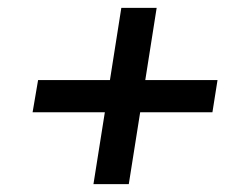

<svg xmlns="http://www.w3.org/2000/svg" viewBox="-20 -593 626 489"><path d="M218 -124 247 -307H63L77 -389H260L289 -573H379L350 -389H534L521 -307H337L308 -124Z"/></svg>

Font: MuseoModerno
Style: Italic
Weight: 400
Italic angle: -9°
Designer: Pablo Cosgaya, Héctor Gatti, Marcela Romero, and the Authors of The MuseoModerno Project.
Foundry: Omnibus-Type Team
Version: Version 1.003